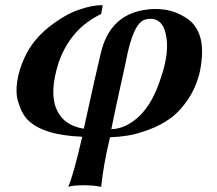

<svg xmlns="http://www.w3.org/2000/svg" viewBox="-20 -513 838 740"><path d="M751 -240Q737 -178 705 -130.5Q673 -83 636 -56.5Q599 -30 553 -13Q507 4 472.5 9.5Q438 15 404 16Q378 125 370 207Q341 201 301.5 201Q262 201 243 207Q262 165 297 14Q144 8 86 -52Q76 -62 67 -78Q58 -94 49 -123.5Q40 -153 46 -197.5Q52 -242 75 -292Q106 -359 167 -407.5Q228 -456 282.5 -475Q337 -494 376 -493L370 -459Q252 -403 206 -272Q170 -159 197 -94Q224 -29 303 -17Q308 -39 326 -121Q340 -187 368 -306Q401 -451 532 -474Q575 -482 617 -475.5Q659 -469 698.5 -443.5Q738 -418 752 -368.5Q766 -319 751 -240ZM601 -216Q635 -316 618.5 -384Q602 -452 541 -438Q493 -427 465 -275Q437 -146 434 -134Q429 -110 420.5 -71Q412 -32 409 -15Q467 -17 518.5 -67Q570 -117 601 -216Z"/></svg>

Font: GFS Artemisia
Style: Bold Italic
Weight: 700
Italic angle: -12°
Designer: Designed by Takis Katsoulidis and George D. Matthiopoulos.
Foundry: Designed by Takis Katsoulidis and George D. Matthiopoulos.
Version: Version 1.0